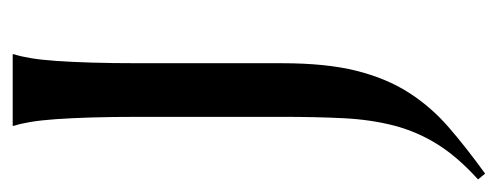

<svg xmlns="http://www.w3.org/2000/svg" viewBox="-277 -303 788 304"><g transform="rotate(-90 117.0 -151.0)"><path d="M84 -324.2Q84 -368.2 83 -400.6Q82 -433.1 80.3 -456.8Q78.6 -480.5 75.9 -496.6Q73.2 -512.7 69.8 -522.9V-524.9H183.1V-522.9Q179.7 -512.7 177 -496.6Q174.3 -480.5 172.6 -456.8Q170.9 -433.1 169.9 -400.6Q168.9 -368.2 168.9 -324.2V-98.1Q168.9 -28.8 157 19Q145 66.9 122.3 102.3Q99.6 137.7 67.4 165.5Q35.2 193.4 -5.9 223.1L-15.1 211.9Q20.5 179.7 40.5 147.7Q60.5 115.7 70.1 79.1Q79.6 42.5 81.8 -0.7Q84 -43.9 84 -98.1Z"/></g></svg>

Font: Marcellus SC
Style: Regular
Weight: 400
Designer: Astigmatic (AOETI)
Foundry: Astigmatic (AOETI)
Version: Version 1.001